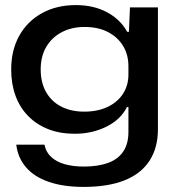

<svg xmlns="http://www.w3.org/2000/svg" viewBox="-20 -558 696 755"><path d="M309 177Q229 177 171.5 157Q114 137 82 99.5Q50 62 44 11H155Q160 39 180.5 58.5Q201 78 234 87.5Q267 97 310 97Q363 97 402.5 83.5Q442 70 463.5 39.5Q485 9 485 -39V-137H479Q455 -88 398.5 -60Q342 -32 274 -32Q216 -32 170 -50Q124 -68 91 -101.5Q58 -135 41 -181.5Q24 -228 24 -285Q24 -361 56 -418Q88 -475 145.5 -506.5Q203 -538 278 -538Q349 -538 401.5 -509.5Q454 -481 480 -433H487L491 -529H601V-50Q601 23 568 74Q535 125 470 151Q405 177 309 177ZM311 -119Q364 -119 403 -137.5Q442 -156 463.5 -189Q485 -222 485 -265V-297Q485 -343 464 -377.5Q443 -412 404.5 -432Q366 -452 313 -452Q261 -452 222 -431Q183 -410 161.5 -373Q140 -336 140 -285Q140 -233 161.5 -195.5Q183 -158 221.5 -138.5Q260 -119 311 -119Z"/></svg>

Font: Mona Sans Expanded Medium
Style: Regular
Weight: 500
Width: 7
Designer: Deni Anggara
Foundry: GitHub
Version: Version 2.000